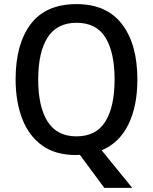

<svg xmlns="http://www.w3.org/2000/svg" viewBox="-20 -838 744 935"><path d="M649 -451Q649 -321 605 -231.5Q561 -142 475 -106L624 77H488L369 -84Q365 -84 360 -83.5Q355 -83 350 -83Q249 -83 184 -130.5Q119 -178 87.5 -261.5Q56 -345 56 -452Q56 -623 129.5 -720.5Q203 -818 353 -818Q499 -818 574 -720.5Q649 -623 649 -451ZM166 -451Q166 -319 211.5 -246.5Q257 -174 352 -174Q448 -174 493 -246Q538 -318 538 -451Q538 -583 493.5 -655Q449 -727 353 -727Q257 -727 211.5 -655Q166 -583 166 -451Z"/></svg>

Font: Noto Sans Telugu UI SemiCondensed Medium
Style: Regular
Weight: 500
Width: 4
Designer: Jelle Bosma - Monotype Design Team
Foundry: Monotype Imaging Inc.
Version: Version 2.005; ttfautohint (v1.8.4.7-5d5b)